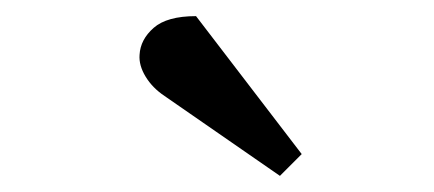

<svg xmlns="http://www.w3.org/2000/svg" viewBox="-20 -797 538 238"><path d="M354 -606 327 -579 184 -678Q169 -688 160.5 -702Q152 -716 153 -729Q154 -748 170.5 -762.5Q187 -777 223 -777Z"/></svg>

Font: Literata 18pt Medium
Style: Italic
Weight: 500
Italic angle: -2°
Designer: Latin by Veronika Burian and Jose Scaglione. Greek by Irene Vlachou. Cyrillic by Vera Evstafieva
Foundry: TypeTogether
Version: Version 3.103;gftools[0.9.29]